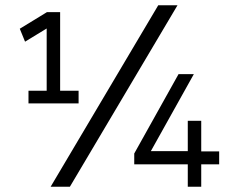

<svg xmlns="http://www.w3.org/2000/svg" viewBox="-20 -708 924 728"><path d="M653 -688 245 0H172L580 -688ZM692 0V-85H489V-126L657 -427H715L552 -135H692V-250H743V-134H811V-85H743V0ZM88 -316V-364H157V-600L75 -550L55 -599L158 -662H208V-364H278V-316Z"/></svg>

Font: Gudea
Style: Regular
Weight: 400
Designer: Agustina Mingote
Foundry: Agustina Mingote
Version: Version 1.002